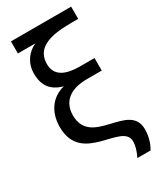

<svg xmlns="http://www.w3.org/2000/svg" viewBox="-225 -827 893 1064"><g transform="rotate(-30 221.5 -295.0)"><path d="M406.7 160.2C426.8 126.5 438.5 84.5 438.5 43C438.5 -136.2 130.9 -15.1 130.9 -224.1C132.3 -315.4 197.3 -358.4 298.8 -358.4H393.6V-438.5H300.8C210.9 -438.5 148.4 -464.8 148.4 -541C148.4 -680.2 322.8 -670.9 423.8 -671.9V-750H38.6V-672.9H151.4C98.1 -650.9 59.6 -598.1 59.6 -531.7C59.6 -448.7 98.1 -408.2 167.5 -387.7C86.9 -368.2 35.6 -299.8 35.6 -203.6C35.6 43 348.1 -56.2 348.1 67.9C348.1 94.2 340.3 122.6 322.3 160.2Z"/></g></svg>

Font: Winston
Style: Regular
Weight: 400
Designer: Vernon Adams, Kim Jin-seong, David Berlow, Cristiano Sobral
Foundry: The Winston Project Authors
Version: Version 3.004